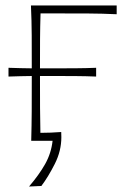

<svg xmlns="http://www.w3.org/2000/svg" viewBox="-20 -514 477 701"><path d="M86 167Q122.5 124.5 144.8 85Q167 45.5 172 0H94Q95.5 -56.5 95.8 -108.5Q96 -160.5 96 -221V-236.5Q76.5 -236 55 -235.8Q33.5 -235.5 11 -234.5V-266.5Q33.5 -265.5 55 -265.2Q76.5 -265 96 -264.5V-271Q96 -332 95.8 -385Q95.5 -438 93 -494H406V-462Q353.5 -464.5 299.8 -464.8Q246 -465 195 -465H128Q126.5 -416.5 126.2 -370.8Q126 -325 126 -271V-264.5Q131 -264.5 136 -264.5Q141 -264.5 146 -264.5H196Q224.5 -264.5 258.8 -264.8Q293 -265 331 -266.5V-234.5Q293 -236 258.8 -236.2Q224.5 -236.5 196 -236.5H146Q141 -236.5 136 -236.5Q131 -236.5 126 -236.5V-221Q126 -167 126.2 -121Q126.5 -75 127.5 -29Q146.5 -29 165.5 -29.8Q184.5 -30.5 203.5 -32Q203.5 -25.5 203.8 -21.2Q204 -17 204 -13Q204 37 180 84.5Q156 132 131 165Z"/></svg>

Font: Commissioner Flair Thin
Style: Regular
Weight: 100
Designer: Kostas Bartsokas
Foundry: Kostas Bartsokas
Version: Version 1.000; ttfautohint (v1.8.3)